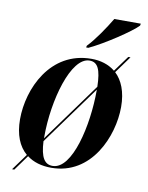

<svg xmlns="http://www.w3.org/2000/svg" viewBox="-89 -820 719 934"><g transform="rotate(10 270.5 -353.0)"><path d="M290 -605 288 -596H299C374 -631 497 -713 528 -746L530 -756H399C371 -709 327 -643 290 -605ZM36 50H47L102 -26C133 -2 174 10 222 10C420 10 506 -195 506 -340C506 -416 483 -469 448 -502L509 -586H498L441 -508C409 -534 368 -546 324 -546C120 -546 32 -346 32 -197C32 -120 55 -65 95 -31ZM163 -135C163 -312 224 -536 316 -536C357 -536 373 -502 375 -417L163 -125C163 -134 163 -134 163 -135ZM227 0C188 0 167 -30 163 -111L375 -403C375 -399 375 -399 375 -399C375 -226 324 0 227 0Z"/></g></svg>

Font: Noto Serif Display Condensed
Style: Bold Italic
Weight: 700
Width: 3
Italic angle: -12°
Designer: Monotype Design Team
Foundry: Monotype Imaging Inc.
Version: Version 2.009